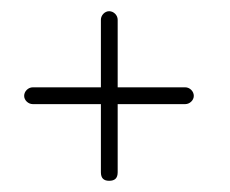

<svg xmlns="http://www.w3.org/2000/svg" viewBox="-20 -306 409 341"><path d="M38.1 -150.9C30.3 -150.9 22.9 -144 22.9 -135.7C22.9 -127.9 30.3 -121.1 38.1 -121.1H159.2V0C159.2 10.3 164.1 15.1 173.8 15.1C184.1 15.1 189 10.3 189 0V-121.1H309.1C316.9 -121.1 324.2 -127.9 324.2 -135.7C324.2 -144 316.9 -150.9 309.1 -150.9H189V-271C189 -278.8 182.1 -286.1 173.8 -286.1C166 -286.1 159.2 -278.8 159.2 -271V-150.9H38.1Z"/></svg>

Font: Nemoy
Style: Light
Weight: 300
Designer: BSozoo
Foundry: BSozoo
Version: Version 001.000